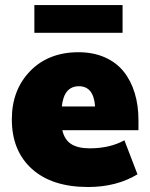

<svg xmlns="http://www.w3.org/2000/svg" viewBox="-20 -729 595 761"><path d="M116.2 -599.1V-709H465.8V-599.1ZM329.1 12.2Q186 12.2 106.4 -59.6Q26.9 -131.3 26.9 -255.9Q26.9 -372.6 99.6 -447.3Q172.4 -522 291 -522Q349.6 -522 395.5 -501.7Q441.4 -481.4 470.2 -445.3Q499 -409.2 513.9 -360.4Q528.8 -311.5 528.8 -252.9V-212.9H227.1Q235.4 -175.3 262 -158.2Q288.6 -141.1 335.9 -141.1Q415 -141.1 473.1 -172.9L524.9 -38.1Q441.9 12.2 329.1 12.2ZM293 -387.2Q233.4 -387.2 225.1 -307.1H356.9Q351.1 -387.2 293 -387.2Z"/></svg>

Font: Mulish ExtraBlack
Style: Regular
Weight: 1000
Designer: Vernon Adams
Foundry: Vernon Adams
Version: Version 3.603; ttfautohint (v1.8.3)